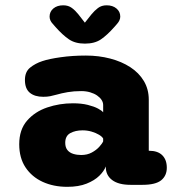

<svg xmlns="http://www.w3.org/2000/svg" viewBox="-20 -697 659 724"><path d="M472.5 0Q427 0 403 -18Q379 -36 379 -67V-69.5Q372.5 -52 354.5 -34.2Q336.5 -16.5 306.5 -4.5Q276.5 7.5 233.5 7.5Q182 7.5 141 -11.2Q100 -30 76.2 -65.8Q52.5 -101.5 52.5 -153Q52.5 -208 82 -242Q111.5 -276 158 -291.8Q204.5 -307.5 255 -307.5Q287 -307.5 311 -301.5Q335 -295.5 349.8 -287.5Q364.5 -279.5 369 -273.5V-301Q369 -311 363 -320.2Q357 -329.5 346 -337Q335 -344.5 319.8 -349Q304.5 -353.5 286 -353.5Q258.5 -353.5 235.2 -349.5Q212 -345.5 193 -340Q180.5 -336.5 169.2 -334.2Q158 -332 143 -332Q111 -332 92.5 -347.2Q74 -362.5 74 -395.5Q74 -426.5 93.8 -442.2Q113.5 -458 139.5 -466.5Q164.5 -475 208.8 -481.2Q253 -487.5 304 -487.5Q352.5 -487.5 395.5 -476.2Q438.5 -465 471.2 -443.8Q504 -422.5 522.5 -391.5Q541 -360.5 541 -321V-128.5H542.5Q575 -128.5 592 -111.5Q609 -94.5 609 -64.5Q609 -34.5 587.8 -17.2Q566.5 0 517 0ZM369 -174.5Q365.5 -181.5 353.5 -188.8Q341.5 -196 325.2 -200.8Q309 -205.5 291.5 -205.5Q264 -205.5 245 -195Q226 -184.5 226 -158.5Q226 -141.5 234.2 -131.2Q242.5 -121 256.2 -116.8Q270 -112.5 286 -112.5Q309 -112.5 326 -121.8Q343 -131 354 -143Q365 -155 369 -164ZM421.5 -607 411 -595Q384 -564.5 360.5 -548.5Q337 -532.5 300 -532.5Q263.5 -532.5 239.8 -548.8Q216 -565 189.5 -595L179 -607Q167 -619.5 167 -634.5Q167 -653 181.2 -665Q195.5 -677 218.5 -677Q237.5 -677 250.8 -667.2Q264 -657.5 275.5 -643L300 -611.5L325 -643Q336 -656.5 349.5 -666.8Q363 -677 382 -677Q405 -677 419.2 -665Q433.5 -653 433.5 -634.5Q433.5 -620.5 421.5 -607Z"/></svg>

Font: Sono Monospace ExtraBold
Style: Regular
Weight: 800
Version: Version 2.112